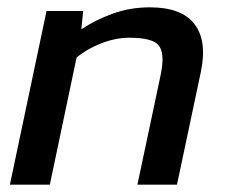

<svg xmlns="http://www.w3.org/2000/svg" viewBox="-20 -504 619 524"><path d="M7 0 107 -474H207L202 -424Q239 -449 287 -466.5Q335 -484 389 -484Q476 -484 511 -438Q546 -392 528 -307L463 0H355L419 -302Q430 -357 414 -379Q398 -401 333 -401Q296 -401 257 -386Q218 -371 189 -347L116 0Z"/></svg>

Font: Kanit
Style: Italic
Weight: 400
Italic angle: -12°
Designer: Katatrad Team
Foundry: CadsonDemak
Version: Version 2.000; ttfautohint (v1.8.3)